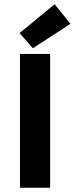

<svg xmlns="http://www.w3.org/2000/svg" viewBox="-20 -884 352 904"><path d="M74 0V-630H216V0ZM135 -657 72 -728 237 -864 312 -772Z"/></svg>

Font: Narnoor ExtraBold
Style: Regular
Weight: 800
Designer: S. Sridhar Murthy
Foundry: SIL International
Version: Version 3.000